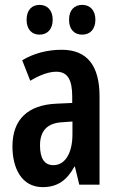

<svg xmlns="http://www.w3.org/2000/svg" viewBox="-20 -757 486 787"><path d="M89 -676C89 -636 111 -615 142 -615C174 -615 196 -637 196 -676C196 -715 174 -737 142 -737C111 -737 89 -716 89 -676ZM263 -676C263 -637 284 -615 317 -615C349 -615 371 -637 371 -676C371 -715 349 -737 317 -737C285 -737 263 -716 263 -676ZM233 -553C173 -553 118 -538 71 -510L104 -426C146 -451 181 -463 211 -463C257 -463 276 -430 276 -362V-335L211 -332C95 -327 31 -268 31 -157C31 -70 67 10 155 10C216 10 254 -18 285 -74H287L305 0H388V-362C388 -487 338 -553 233 -553ZM236 -256 277 -259V-207C277 -128 246 -80 199 -80C163 -80 144 -106 144 -161C144 -221 174 -253 236 -256Z"/></svg>

Font: Noto Sans Khmer ExtraCondensed SemiBold
Style: Regular
Weight: 600
Width: 2
Designer: Danh Hong and the Monotype Design Team
Foundry: Monotype Imaging Inc.
Version: Version 2.004